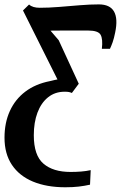

<svg xmlns="http://www.w3.org/2000/svg" viewBox="-54 -586 536 852"><path d="M235.5 245Q153 245 92.2 219.8Q31.5 194.5 -1.2 145.5Q-34 96.5 -34 25Q-34 -41.5 -10.2 -93.5Q13.5 -145.5 58.5 -179.5Q103.5 -213.5 167.5 -226Q180 -229 187.5 -230.8Q195 -232.5 201 -233.5L48 -539.5L75 -566Q83 -558.5 95 -555Q107 -551.5 122.5 -551.5Q161.5 -551.5 208 -555.2Q254.5 -559 300.5 -562.8Q346.5 -566.5 384.5 -566.5Q434 -566.5 452 -534.8Q470 -503 457 -441.5Q452 -416 445.8 -398.5Q439.5 -381 434 -369.5H398Q403 -412.5 392.5 -431.5Q382 -450.5 337 -450.5Q311 -450.5 283.2 -450.5Q255.5 -450.5 227.2 -450.5Q199 -450.5 170 -450L206.5 -407.5L295.5 -214.5L265 -173.5Q258 -176.5 251 -177.8Q244 -179 233 -179Q190 -179 159.2 -154.2Q128.5 -129.5 112.2 -86Q96 -42.5 96 14Q96 103.5 138.8 140.2Q181.5 177 259 177Q284 177 306 175.2Q328 173.5 348.5 169L345.5 233.5Q321 239 295.2 242Q269.5 245 235.5 245Z"/></svg>

Font: Merriweather 20pt
Style: Bold Italic
Weight: 700
Italic angle: -7.8°
Version: Version 2.101